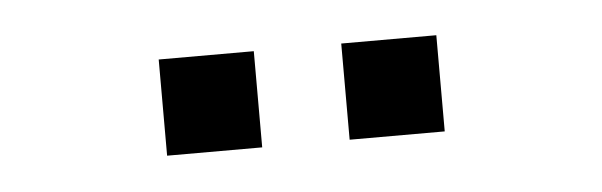

<svg xmlns="http://www.w3.org/2000/svg" viewBox="-25 -788 549 175"><g transform="rotate(-5 250.0 -701.0)"><path d="M210 -745V-657H123V-745ZM377 -745V-657H290V-745Z"/></g></svg>

Font: Cooper Hewitt
Style: Book
Weight: 705
Designer: Village Type and Design LLC
Foundry: Cooper Hewitt Smithsonian Design Museum
Version: 1.000; ttfautohint (v1.8.1)